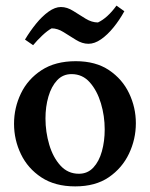

<svg xmlns="http://www.w3.org/2000/svg" viewBox="-20 -653 534 684"><path d="M248 11Q176 11 127.5 -21Q79 -53 54.5 -104Q30 -155 30 -212Q30 -269 54.5 -320Q79 -371 128 -403Q177 -435 250 -435Q321 -435 368.5 -403Q416 -371 440 -320.5Q464 -270 464 -214Q464 -157 439.5 -105.5Q415 -54 367.5 -21.5Q320 11 248 11ZM261 -34Q292 -34 312.5 -56Q333 -78 343 -114Q353 -150 353 -192Q353 -240 339.5 -285Q326 -330 300 -359.5Q274 -389 235 -389Q204 -389 183.5 -367Q163 -345 152.5 -309Q142 -273 142 -231Q142 -183 155.5 -137.5Q169 -92 195.5 -63Q222 -34 261 -34ZM98 -492 69 -512Q87 -542 108.5 -568.5Q130 -595 153 -611.5Q176 -628 197 -628Q219 -628 241 -614Q263 -600 285 -586.5Q307 -573 329 -573Q363 -589 395 -633L423 -613Q406 -582 384.5 -555.5Q363 -529 340 -513Q317 -497 295 -497Q273 -497 250.5 -511Q228 -525 206.5 -538.5Q185 -552 164 -552Q149 -544 130.5 -526.5Q112 -509 98 -492Z"/></svg>

Font: Ruwudu Medium
Style: Regular
Weight: 500
Designer: Becca Hirsbrunner Spalinger
Foundry: SIL International
Version: Version 3.000